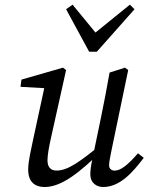

<svg xmlns="http://www.w3.org/2000/svg" viewBox="-20 -771 623 805"><path d="M166.7 13.1C238.7 13.1 313.9 -47.7 412.3 -143.6L412.1 -171.7C313.3 -91.5 264.6 -55.9 217 -55.9C193.1 -55.9 179.1 -69.8 179.1 -98.8C179.1 -120.7 185 -153.4 194 -194L257.1 -477.2L244 -487.3L70 -437.2L65.9 -407L177.5 -400.7L170.2 -422.9L119 -186.4C111.1 -146.6 98.2 -97 98.2 -60.2C98.2 -5.2 129.4 13.1 166.7 13.1ZM412.3 13.1C483.6 13.1 536.9 -49.1 582.7 -109.2L558.5 -128.3C516.7 -80.4 487 -55.6 460.2 -55.6C448.3 -55.6 437.4 -63.5 437.4 -77.5C437.4 -89.5 441.3 -110.3 446.3 -135.1L517.5 -477.2L504.3 -487.3L439.4 -466.8C428.5 -403.1 415.6 -338.5 402.7 -274.9L368.7 -111C359.8 -70.4 358.7 -53.3 358.7 -39C358.7 -4.4 384.9 13.1 412.3 13.1ZM284.3 -751.4 257.1 -732.3 353.8 -554.1H385.9L543.9 -732.1L524.6 -751.5L354 -613.2H397.9L284.3 -751.4Z"/></svg>

Font: Source Serif Variable
Style: Italic
Weight: 389
Italic angle: -12°
Designer: Frank Grießhammer
Foundry: Adobe Systems Incorporated
Version: Version 3.001;hotconv 1.0.111;makeotfexe 2.5.65597